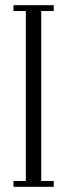

<svg xmlns="http://www.w3.org/2000/svg" viewBox="-20 -720 258 740"><path d="M32 0V-22.5H79.5V-677.5H32V-700H187V-677.5H139V-22.5H187V0Z"/></svg>

Font: Imbue 50pt Light
Style: Regular
Weight: 300
Designer: Tyler Finck
Foundry: Etcetera Type Company
Version: Version 1.102; ttfautohint (v1.8.3)